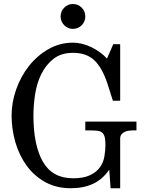

<svg xmlns="http://www.w3.org/2000/svg" viewBox="-20 -952 743 979"><path d="M557.6 -726.6H592.8V-438.5H555.7Q550.8 -453.1 543.9 -475.1Q537.1 -497.1 527.3 -527.3Q500 -608.4 460 -645.5Q419.9 -682.6 352.5 -682.6Q291 -682.6 252 -651.4Q212.9 -620.1 189.9 -572.8Q167 -525.4 158.7 -469.2Q150.4 -413.1 150.4 -363.3Q150.4 -211.9 198.7 -127.4Q247.1 -43 352.5 -43Q406.2 -43 439 -58.6Q471.7 -74.2 489.3 -98.6Q506.8 -123 512.2 -153.8Q517.6 -184.6 517.6 -213.9Q517.6 -240.2 513.2 -255.4Q508.8 -270.5 499 -277.3Q489.3 -284.2 473.1 -285.6Q457 -287.1 434.6 -287.1H415V-332H675.8V-287.1H655.3Q647.5 -287.1 636.7 -285.6Q626 -284.2 616.2 -279.8Q606.4 -275.4 599.6 -267.1Q592.8 -258.8 592.8 -245.1V7.8H543.9L537.1 -86.9Q502.9 -37.1 454.1 -14.6Q405.3 7.8 340.8 7.8Q267.6 7.8 210.9 -23.4Q154.3 -54.7 116.2 -106.9Q78.1 -159.2 58.6 -226.1Q39.1 -293 39.1 -363.3Q39.1 -429.7 62.5 -496.1Q85.9 -562.5 127.4 -615.2Q168.9 -668 226.6 -701.2Q284.2 -734.4 352.5 -734.4Q375 -734.4 398.9 -728.5Q422.9 -722.7 445.8 -711.4Q468.8 -700.2 489.3 -685.5Q509.8 -670.9 525.4 -653.3ZM289.1 -868.2Q289.1 -894.5 307.6 -913.1Q326.2 -931.6 351.6 -931.6Q377.9 -931.6 396.5 -913.1Q415 -894.5 415 -868.2Q415 -841.8 396.5 -823.2Q377.9 -804.7 351.6 -804.7Q326.2 -804.7 307.6 -823.2Q289.1 -841.8 289.1 -868.2Z"/></svg>

Font: Uchen
Style: Regular
Weight: 400
Designer: Christopher J. Fynn
Foundry: Christopher J. Fynn for DDC
Version: Version 1.000 preliminary